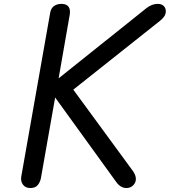

<svg xmlns="http://www.w3.org/2000/svg" viewBox="-20 -948 856 968"><path d="M133 0Q108.5 0 96 -16.8Q83.5 -33.5 87 -56.5L233 -883.5Q237 -906.5 252.2 -917.5Q267.5 -928.5 290.5 -928.5Q304.5 -928.5 315 -923Q325.5 -917.5 330 -905.5Q334.5 -893.5 331.5 -873.5L275.5 -553L719 -907.5Q734 -919 748.2 -923.8Q762.5 -928.5 774.5 -928.5Q795.5 -928.5 805.8 -917.5Q816 -906.5 816 -892Q816 -877 808.2 -865.5Q800.5 -854 786 -842.5L349.5 -496L648.5 -88Q665 -66 665 -45.5Q665 -27 651.2 -13.5Q637.5 0 618 0Q602 0 588.8 -8.2Q575.5 -16.5 566 -30.5L258 -456.5L186.5 -51Q183 -31 170.8 -15.5Q158.5 0 133 0Z"/></svg>

Font: Edu AU VIC WA NT Hand Medium
Style: Regular
Weight: 500
Version: Version 1.001